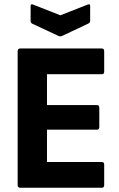

<svg xmlns="http://www.w3.org/2000/svg" viewBox="-20 -883 561 903"><path d="M75 0Q63 0 63 -13V-642Q63 -655 75 -655H459Q470 -655 470 -642V-546Q470 -534 459 -534H201V-389H436Q447 -389 447 -376V-286Q447 -273 436 -273H201V-121H459Q470 -121 470 -109V-13Q470 0 459 0ZM255 -714 131 -772Q124 -776 124 -785V-855Q124 -867 137 -861L264 -811L391 -861Q404 -867 404 -855V-785Q404 -776 395 -772L272 -714Q264 -710 255 -714Z"/></svg>

Font: Sofia Sans Semi Condensed ExtraBold
Style: Regular
Weight: 800
Designer: Botio Nikoltchev, Ani Petrova
Foundry: lettersoup
Version: Version 4.100